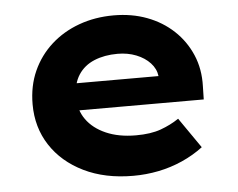

<svg xmlns="http://www.w3.org/2000/svg" viewBox="-44 -594 813 656"><g transform="rotate(-5 362.0 -266.0)"><path d="M388 10Q291 10 218.5 -25.5Q146 -61 106 -122.5Q66 -184 66 -263Q66 -326 89 -377Q112 -428 153 -465Q194 -502 249 -522Q304 -542 368 -542Q430 -542 482 -522.5Q534 -503 572.5 -467Q611 -431 632 -382Q653 -333 651 -274L650 -229H171L148 -322H520L503 -302V-322Q500 -347 481.5 -367Q463 -387 434 -398.5Q405 -410 370 -410Q325 -410 290 -395.5Q255 -381 235.5 -351Q216 -321 216 -275Q216 -231 239.5 -198Q263 -165 306.5 -146Q350 -127 409 -127Q460 -127 494.5 -139.5Q529 -152 557 -171L629 -67Q596 -42 556.5 -24.5Q517 -7 474.5 1.5Q432 10 388 10Z"/></g></svg>

Font: Lexend Exa
Style: Bold
Weight: 700
Designer: Bonnie Shaver-Troup, Thomas Jockin
Foundry: Lexend
Version: Version 1.007